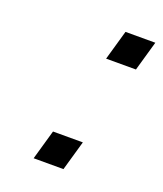

<svg xmlns="http://www.w3.org/2000/svg" viewBox="-99 -552 527 620"><g transform="rotate(20 165.0 -242.5)"><path d="M117.2 -102.5H219.7L190.4 0H87.9ZM227.1 -484.9H329.6L300.3 -382.3H197.8Z"/></g></svg>

Font: Cantarell
Style: Italic
Weight: 400
Italic angle: -16°
Designer: Dave Crossland
Version: Version 1.004